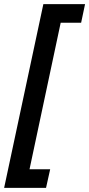

<svg xmlns="http://www.w3.org/2000/svg" viewBox="-59 -746 432 930"><path d="M164 164 184 74H84L235 -636H334L353 -726H151L-39 164Z"/></svg>

Font: Noto Sans Display Condensed
Style: Bold Italic
Weight: 700
Width: 3
Designer: Monotype Design team
Foundry: Monotype Imaging Inc.
Version: 1.000